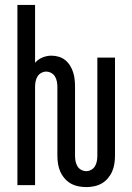

<svg xmlns="http://www.w3.org/2000/svg" viewBox="-20 -755 540 783"><path d="M332 8Q315 8 298.5 4.5Q282 1 268 -7Q254 -15 243 -28Q232 -41 225.5 -56Q219 -71 216.5 -87.5Q214 -104 214 -120V-400Q214 -411 212 -422Q210 -433 204.5 -442.5Q199 -452 189 -457.5Q179 -463 168 -463Q158 -463 148 -457.5Q138 -452 132.5 -442.5Q127 -433 125 -422Q123 -411 123 -400V0H51V-735H123V-499Q135 -513 153 -520.5Q171 -528 190 -528Q205 -528 220 -523.5Q235 -519 246.5 -509.5Q258 -500 266 -487Q274 -474 278.5 -459.5Q283 -445 284.5 -430Q286 -415 286 -400V-120Q286 -109 288 -98Q290 -87 295.5 -77.5Q301 -68 311 -62.5Q321 -57 332 -57Q342 -57 352 -62.5Q362 -68 367.5 -77.5Q373 -87 375 -98Q377 -109 377 -120V-520H449V-120Q449 -104 446.5 -87.5Q444 -71 437.5 -56Q431 -41 420 -28Q409 -15 395 -7Q381 1 364.5 4.5Q348 8 332 8Z"/></svg>

Font: Iosevka Fixed
Style: Regular
Weight: 400
Monospace: yes
Designer: Belleve Invis
Foundry: Belleve Invis
Version: Version 33.2.4